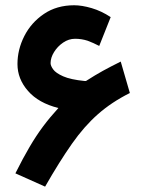

<svg xmlns="http://www.w3.org/2000/svg" viewBox="-20 -674 533 719"><path d="M466.3 -325.7Q397.9 -291.5 346.7 -246.3Q295.4 -201.2 249.3 -135.5Q203.1 -69.8 148.9 24.9L37.6 -24.9Q65.9 -81.5 90.6 -123.5Q115.2 -165.5 141.1 -200.2Q167 -234.9 198.7 -269.5Q124.5 -288.1 85 -333.3Q45.4 -378.4 45.4 -434.1Q45.4 -488.3 71 -538.8Q96.7 -589.4 144.5 -621.8Q192.4 -654.3 257.8 -654.3Q286.6 -654.3 323.2 -643.6Q359.9 -632.8 394.5 -609.9L351.6 -502Q340.3 -507.8 329.6 -512.7Q318.8 -517.6 308.1 -521.5Q285.2 -528.8 261.2 -528.8Q237.3 -528.8 216.3 -514.4Q195.3 -500 182.4 -479Q169.4 -458 169.4 -437.5Q169.4 -427.7 179.2 -414.1Q189 -400.4 216.6 -388.2Q244.1 -376 297.4 -370.6Q298.3 -370.6 299.6 -370.6Q300.8 -370.6 301.8 -370.6Q336.9 -393.1 365.2 -408.7Q393.6 -424.3 432.1 -443.4Z"/></svg>

Font: Vazir
Style: Bold
Weight: 700
Designer: Saber Rastikerdar
Foundry: Saber Rastikerdar
Version: Version 30.0.0